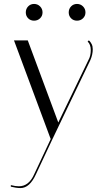

<svg xmlns="http://www.w3.org/2000/svg" viewBox="-20 -705 526 975"><path d="M163 179Q131 250 84 250Q63 250 35 243V235Q58 241 76 241Q127 241 154 179L238 0H237L51 -500H121L276 -83L429 -400Q441 -421 441 -450Q441 -479 425 -494L431 -500Q435 -498 441.5 -488Q448 -478 449.5 -470Q451 -462 451 -455Q451 -428 439 -400L247 0ZM123 -612Q111 -624 111 -642Q111 -660 123 -672.5Q135 -685 153 -685Q171 -685 183.5 -672.5Q196 -660 196 -642Q196 -624 183.5 -612Q171 -600 153 -600Q135 -600 123 -612ZM341 -612Q329 -624 329 -642Q329 -660 341 -672.5Q353 -685 371 -685Q389 -685 401.5 -672.5Q414 -660 414 -642Q414 -624 401.5 -612Q389 -600 371 -600Q353 -600 341 -612Z"/></svg>

Font: Italiana
Style: Regular
Weight: 400
Designer: Santiago Orozco
Foundry: Santiago Orozco
Version: Version 001.001